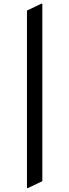

<svg xmlns="http://www.w3.org/2000/svg" viewBox="-20 -874 365 1012"><path d="M122.1 117.2V-818.4L198.2 -854.5H203.1V81.1L127 117.2Z"/></svg>

Font: Nova Cut
Style: Book
Weight: 400
Version: Version 2.000